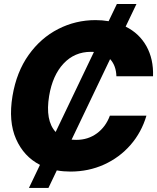

<svg xmlns="http://www.w3.org/2000/svg" viewBox="-20 -839 779 952"><path d="M123.5 92.8 178.2 -21.5Q98.1 -62.5 59.6 -149.7Q21 -236.8 42 -363.3Q62 -482.4 122.1 -566.7Q182.1 -650.9 268.6 -695.1Q355 -739.3 453.6 -739.3Q487.3 -739.3 518.6 -733.9L559.6 -819.3H656.7L603 -707Q670.4 -673.8 706.1 -609.9Q741.7 -545.9 738.8 -460.9H557.1Q555.7 -513.7 525.9 -545.9L335 -146.5Q346.2 -145.5 358.4 -145.5Q416.5 -145.5 460.4 -177.7Q504.4 -210 524.9 -265.6H706.1Q681.6 -182.6 627 -120.1Q572.3 -57.6 495.6 -22.9Q418.9 11.7 329.1 11.7Q293.9 11.7 261.7 5.9L220.2 92.8ZM255.9 -184.6 445.8 -581.5Q438.5 -582 430.7 -582Q349.6 -582 295.2 -523.9Q240.7 -465.8 223.6 -363.3Q203.6 -241.7 255.9 -184.6Z"/></svg>

Font: Inter Display Extra Bold
Style: Italic
Weight: 800
Italic angle: -9.39999°
Designer: Rasmus Andersson
Foundry: rsms
Version: Version 4.000;git-4fc901f